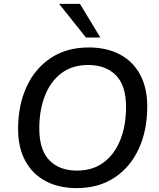

<svg xmlns="http://www.w3.org/2000/svg" viewBox="-20 -958 815 987"><path d="M374 9Q283 9 215.5 -26.5Q148 -62 110.5 -130Q73 -198 73 -296Q73 -416 116 -510.5Q159 -605 240.5 -659.5Q322 -714 436 -714Q528 -714 595.5 -678.5Q663 -643 700 -575Q737 -507 737 -410Q737 -289 694 -194.5Q651 -100 569.5 -45.5Q488 9 374 9ZM376 -81Q457 -81 513.5 -123.5Q570 -166 599 -240Q628 -314 628 -408Q628 -518 576 -571Q524 -624 433 -624Q352 -624 296 -582Q240 -540 211 -466Q182 -392 182 -298Q182 -188 233.5 -134.5Q285 -81 376 -81ZM422 -765 284 -938H391L496 -765Z"/></svg>

Font: Nunito Sans SemiBold
Style: Italic
Weight: 600
Italic angle: -9°
Designer: Vernon Adams
Foundry: Vernon Adams
Version: Version 3.006; ttfautohint (v1.8.3)